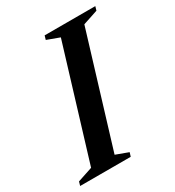

<svg xmlns="http://www.w3.org/2000/svg" viewBox="-188 -769 793 868"><g transform="rotate(-30 209.0 -335.0)"><path d="M236 -625.5 171 -649.5 177 -670H441.5L435.5 -649.5L357.5 -623.5L181 -44.5L246 -20.5L239.5 0H-24.5L-18.5 -20.5L59.5 -46.5Z"/></g></svg>

Font: Newsreader Text SemiBold
Style: Italic
Weight: 600
Italic angle: -17°
Designer: Hugues Gentile
Foundry: Production Type
Version: Version 1.001